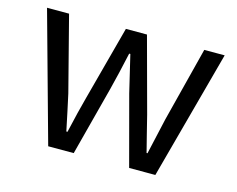

<svg xmlns="http://www.w3.org/2000/svg" viewBox="-81 -662 964 781"><g transform="rotate(15 401.0 -271.5)"><path d="M177.7 0 27.3 -543H120.1L201.2 -228.5Q205.1 -210.9 216.3 -158.7Q227.5 -106.4 233.4 -77.1H238.3Q259.8 -171.9 275.4 -228.5L359.4 -543H448.2L533.2 -228.5Q540 -199.2 553.7 -146.5Q567.4 -93.8 571.3 -77.1H575.2Q582 -106.4 594.2 -161.1Q606.4 -215.8 609.4 -228.5L689.5 -543H775.4L628.9 0H518.6L440.4 -293Q434.6 -315.4 403.3 -449.2H398.4Q377.9 -355.5 361.3 -291L285.2 0Z"/></g></svg>

Font: Nasu
Style: Regular
Weight: 400
Designer: Ryoko NISHIZUKA (kana &amp; ideographs); Paul D. Hunt (Latin, Greek &amp; Cyrillic); Wenlong ZHANG (bopomofo); Sandoll C
Version: Version 2014.1215